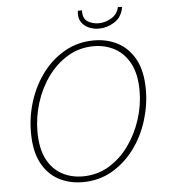

<svg xmlns="http://www.w3.org/2000/svg" viewBox="-58 -909 850 968"><g transform="rotate(-5 367.0 -425.0)"><path d="M321 7Q255 7 201 -21.5Q147 -50 115 -110Q83 -170 83 -265Q83 -347 108 -424.5Q133 -502 180 -564Q227 -626 293 -663Q359 -700 440 -700Q507 -700 561 -671Q615 -642 647 -582.5Q679 -523 679 -430Q679 -351 654.5 -273Q630 -195 583 -132Q536 -69 470 -31Q404 7 321 7ZM324 -22Q397 -22 456 -57Q515 -92 557.5 -150.5Q600 -209 623.5 -281Q647 -353 647 -427Q647 -511 618.5 -565Q590 -619 542 -645Q494 -671 436 -671Q364 -671 305 -636Q246 -601 203.5 -542.5Q161 -484 138.5 -412Q116 -340 116 -266Q116 -182 143.5 -128Q171 -74 218.5 -48Q266 -22 324 -22ZM471 -757Q442 -757 418 -768Q394 -779 380.5 -801Q367 -823 372 -856H393Q391 -815 415.5 -799.5Q440 -784 472 -784Q505 -784 536 -802.5Q567 -821 575 -857L596 -856Q588 -805 550 -781Q512 -757 471 -757Z"/></g></svg>

Font: Bitter ExtraLight
Style: Italic
Weight: 200
Italic angle: -9°
Designer: Sol Matas, and Bitter project Authors
Foundry: Sol Matas
Version: Version 2.001